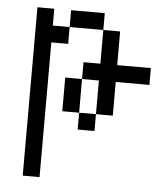

<svg xmlns="http://www.w3.org/2000/svg" viewBox="-48 -542 596 710"><g transform="rotate(5 250.0 -187.5)"><path d="M125 -437.5H187.5V-375H125V125H62.5V-500H125ZM187.5 -250H250V-125H187.5ZM187.5 -500H312.5V-437.5H187.5ZM250 -125H312.5V-62.5H250ZM250 -312.5H312.5V-437.5H375V-312.5H500V-250H375V-125H312.5V-250H250Z"/></g></svg>

Font: 寒蝉点阵体 16px
Style: Regular
Weight: 400
Designer: Designed by Warren2060
Foundry: ChillType
Version: Version 1.000